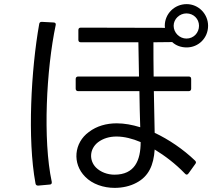

<svg xmlns="http://www.w3.org/2000/svg" viewBox="-20 -880 1040 931"><path d="M360 -687C360 -679 364 -675 372 -675H651C652 -625 653 -568 654 -509H359C352 -509 347 -505 347 -497V-450C347 -442 352 -438 359 -438H656C657 -377 658 -316 660 -263C621 -275 583 -282 546 -282C496 -282 449 -269 411 -240C339 -188 329 -87 393 -23C428 13 482 31 536 31C573 31 611 23 642 6C701 -25 725 -79 730 -155C779 -125 830 -87 877 -38C883 -31 889 -32 894 -39L927 -85C932 -91 931 -96 926 -101C869 -156 798 -204 730 -236C729 -292 727 -364 726 -438H895C903 -438 907 -443 907 -450V-497C907 -505 903 -509 895 -509H725C724 -569 724 -626 724 -675L815 -676C833 -659 858 -650 885 -650C943 -650 989 -696 989 -755C989 -812 943 -860 885 -860C826 -860 779 -813 779 -755C779 -751 780 -748 780 -745L372 -746C364 -746 360 -742 360 -734ZM884 -693C851 -693 822 -721 822 -755C822 -788 851 -815 884 -815C919 -815 945 -788 945 -755C945 -721 919 -693 884 -693ZM220 15C229 15 232 10 231 2C187 -203 205 -545 250 -758C252 -766 248 -771 240 -771L183 -774C175 -774 171 -771 170 -763C131 -544 112 -207 152 9C153 17 158 20 165 20ZM662 -191C662 -102 633 -33 535 -33C502 -33 468 -45 445 -68C412 -102 413 -157 455 -190C480 -209 511 -218 545 -218C582 -218 622 -208 662 -191Z"/></svg>

Font: LINE Seed JP_OTF Regular
Style: Regular
Weight: 400
Designer: LY Corporation & Fontrix & Fontworks
Version: Version 1.002